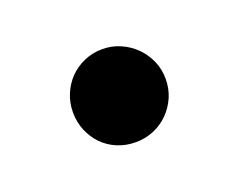

<svg xmlns="http://www.w3.org/2000/svg" viewBox="-41 -186 318 256"><g transform="rotate(-20 118.0 -58.0)"><path d="M52.5 -58.5Q52.5 -72 57.5 -84Q62.5 -96 71.2 -105Q80 -114 92 -119.2Q104 -124.5 118 -124.5Q131.5 -124.5 143.5 -119.2Q155.5 -114 164.5 -105Q173.5 -96 178.8 -84Q184 -72 184 -58.5Q184 -44.5 178.8 -32.5Q173.5 -20.5 164.5 -11.5Q155.5 -2.5 143.5 2.5Q131.5 7.5 118 7.5Q104 7.5 92 2.5Q80 -2.5 71.2 -11.5Q62.5 -20.5 57.5 -32.5Q52.5 -44.5 52.5 -58.5Z"/></g></svg>

Font: TypoPRO Lato
Style: Regular
Weight: 500
Designer: Lukasz Dziedzic with Adam Twardoch and Botio Nikoltchev
Foundry: tyPoland Lukasz Dziedzic
Version: Version 2.010; 2014-09-01; http://www.latofonts.com/